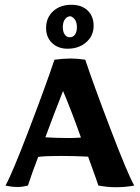

<svg xmlns="http://www.w3.org/2000/svg" viewBox="-20 -779 585 804"><path d="M392 -2 381 -34 349 -123Q295 -126 234 -126Q168 -126 140 -122Q114 -55 97 -2Q73 4 54 4Q29 4 3 -2Q31 -52 102 -238Q173 -424 208 -529Q248 -534 275 -534Q304 -534 337 -529Q372 -424 443 -238Q514 -52 542 -2Q506 5 464 5Q431 5 392 -2ZM319 -203Q277 -321 244 -398Q201 -289 170 -204Q218 -201 272 -201Q291 -201 319 -203ZM173 -662Q173 -705 202.5 -732Q232 -759 279 -759Q322 -759 347 -735Q372 -711 372 -671Q372 -629 341 -602Q310 -575 263 -575Q223 -575 198 -599Q173 -623 173 -662ZM302 -665Q302 -700 276 -711Q261 -711 252 -698.5Q243 -686 243 -665Q243 -646 251 -634.5Q259 -623 272 -623Q286 -623 294 -634Q302 -645 302 -665Z"/></svg>

Font: Mirza
Style: Bold
Weight: 700
Designer: Arabic design by Kourosh Beigpour, Latin design by Eduardo Tunni, engineering by Lasse Fister
Version: Version 1.0010g